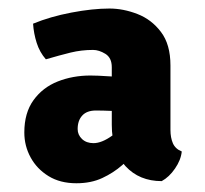

<svg xmlns="http://www.w3.org/2000/svg" viewBox="-20 -586 480 450"><path d="M37 -275.5Q37 -321.5 58.5 -351.2Q80 -381 115.2 -395Q150.5 -409 192 -409Q208.5 -409 234.5 -407.2Q260.5 -405.5 283.5 -404.5V-323.5Q266.5 -325 243.5 -326Q220.5 -327 205 -327Q183.5 -327 172.8 -315.2Q162 -303.5 162 -283.5Q162 -270 172.2 -260.2Q182.5 -250.5 199 -250.5Q218.5 -250.5 242.8 -268Q267 -285.5 283 -311L303.5 -234.5Q287 -217 266.5 -199Q246 -181 219.8 -168.8Q193.5 -156.5 159 -156.5Q121 -156.5 93.8 -173.2Q66.5 -190 51.8 -217Q37 -244 37 -275.5ZM406 -231Q404 -211 390.2 -191Q376.5 -171 359 -161.5Q306.5 -161.5 274.2 -196.5Q242 -231.5 242 -293.5V-428.5Q242 -450.5 227 -459.8Q212 -469 198 -469Q171 -469 145.5 -462.8Q120 -456.5 87.5 -447Q73 -463.5 66 -485.5Q59 -507.5 57.5 -530.5Q97.5 -547 147.2 -556.5Q197 -566 236.5 -566Q269 -566 302 -553.2Q335 -540.5 357.2 -511.2Q379.5 -482 379.5 -432.5V-281.5Q379.5 -263.5 385.2 -250.2Q391 -237 406 -231Z"/></svg>

Font: Signika SC
Style: Regular
Weight: 300
Designer: Anna Giedryś
Foundry: Anna Giedryś
Version: Version 2.000